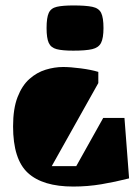

<svg xmlns="http://www.w3.org/2000/svg" viewBox="-20 -585 501 705"><path d="M151 -482Q151 -520 159 -537.5Q167 -555 188.5 -560Q210 -565 250 -565Q295 -565 319 -560Q343 -555 351.5 -537.5Q360 -520 360 -482Q360 -445 351 -427.5Q342 -410 318.5 -404.5Q295 -399 249 -399Q209 -399 188 -404.5Q167 -410 159 -427.5Q151 -445 151 -482ZM28 -121Q28 -186 44.5 -228.5Q61 -271 88 -295Q115 -319 147.5 -329Q180 -339 212 -339Q238 -339 276.5 -334Q315 -329 341 -321V-280L170 25H260L359 -152H437L454 70Q403 83 352.5 91.5Q302 100 249 100Q137 100 82.5 50Q28 0 28 -121Z"/></svg>

Font: Unlock
Style: Regular
Weight: 400
Designer: Eduardo Rodriguez Tunni
Foundry: Eduardo Rodriguez Tunni
Version: Version 1.003; ttfautohint (v1.8.4.7-5d5b);gftools[0.9.23]